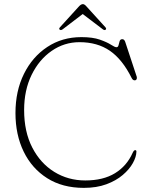

<svg xmlns="http://www.w3.org/2000/svg" viewBox="-20 -894 721 931"><path d="M641.5 -159Q641 -133.5 624.2 -103.2Q607.5 -73 575.2 -45.5Q543 -18 495.8 -0.5Q448.5 17 386.5 17Q283 17 208.8 -30Q134.5 -77 94.8 -158.8Q55 -240.5 55 -346Q55 -452.5 96 -535.5Q137 -618.5 209.2 -666.2Q281.5 -714 374.5 -714Q429.5 -714 464.2 -701.8Q499 -689.5 518 -677.2Q537 -665 544.5 -665Q552.5 -665 554.8 -674.8Q557 -684.5 560 -694.2Q563 -704 573 -704Q582.5 -704 587 -691.5L643 -522Q645 -515 642.2 -509.8Q639.5 -504.5 633 -504.5Q624 -504.5 618.5 -515.5Q573.5 -606 512.8 -647.8Q452 -689.5 365.5 -689.5Q291.5 -689.5 230.5 -647.2Q169.5 -605 133.2 -530.8Q97 -456.5 97 -360.5Q97 -255 136.5 -178.5Q176 -102 243.2 -60.5Q310.5 -19 393.5 -19Q480.5 -19 537.8 -54.2Q595 -89.5 623 -152.5Q629 -166 635.5 -166Q641.5 -166 641.5 -159ZM491.5 -749.5Q486.5 -746 478.5 -752L381 -826L284 -752Q275.5 -746 270.5 -749.5Q263.5 -754 271 -762L362 -862Q372.5 -874 382 -874Q390 -874 400 -862L491 -762Q498 -754 491.5 -749.5Z"/></svg>

Font: Fraunces 9pt S050 Thin
Style: Regular
Weight: 100
Version: Version 1.000; ttfautohint (v1.8.3)